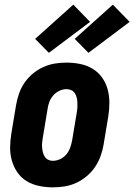

<svg xmlns="http://www.w3.org/2000/svg" viewBox="-20 -797 577 825"><path d="M207 8Q177 8 148 2Q119 -4 95 -18.5Q71 -33 55 -56Q39 -79 31 -107Q23 -135 23.5 -164.5Q24 -194 29 -225L49 -345Q53 -369 61.5 -394Q70 -419 85 -441Q100 -463 121 -480.5Q142 -498 166.5 -509Q191 -520 216 -524Q241 -528 266 -528Q296 -528 325 -522Q354 -516 378 -501.5Q402 -487 418.5 -464Q435 -441 442.5 -413Q450 -385 450 -355.5Q450 -326 445 -295L425 -175Q421 -151 412 -126Q403 -101 388 -79Q373 -57 352 -39.5Q331 -22 307 -11Q283 0 257.5 4Q232 8 207 8ZM207 -106Q223 -106 239 -113.5Q255 -121 265.5 -134Q276 -147 281.5 -162.5Q287 -178 290 -194L310 -314Q312 -325 312.5 -336Q313 -347 312.5 -357.5Q312 -368 309.5 -378Q307 -388 301.5 -396.5Q296 -405 286.5 -409.5Q277 -414 266 -414Q250 -414 234.5 -406.5Q219 -399 208 -386Q197 -373 191.5 -357.5Q186 -342 184 -326L164 -206Q162 -195 161 -184Q160 -173 161 -162.5Q162 -152 164.5 -142Q167 -132 172.5 -123.5Q178 -115 187 -110.5Q196 -106 207 -106ZM360 -570 301 -630 465 -777 537 -703ZM190 -570 131 -630 295 -777 367 -703Z"/></svg>

Font: Iosevka Heavy Oblique
Style: Regular
Weight: 900
Italic angle: -9°
Monospace: yes
Designer: Belleve Invis
Foundry: Belleve Invis
Version: Version 32.5.0; ttfautohint (v1.8.4)